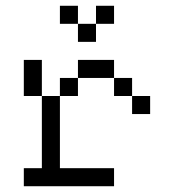

<svg xmlns="http://www.w3.org/2000/svg" viewBox="-20 -645 602 665"><path d="M62.5 0H375V-62.5H187.5V-312.5H125V-62.5H62.5ZM62.5 -312.5H125V-437.5H62.5ZM187.5 -312.5H250V-375H187.5ZM187.5 -562.5H250V-625H187.5ZM250 -375H375V-437.5H250ZM250 -500H312.5V-562.5H250ZM312.5 -562.5H375V-625H312.5ZM375 -312.5H437.5V-375H375ZM437.5 -250H500V-312.5H437.5Z"/></svg>

Font: ChillMoonMono
Style: Regular
Weight: 400
Designer: Warren2060
Foundry: ChillType
Version: Version 1.000;Glyphs 3.1.1 (3135)